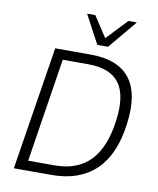

<svg xmlns="http://www.w3.org/2000/svg" viewBox="-99 -1004 887 1080"><g transform="rotate(10 345.0 -464.0)"><path d="M55 0 167 -705H369Q527 -705 594.5 -617Q662 -529 638 -354Q627 -268 598.5 -201.5Q570 -135 524 -90.5Q478 -46 415 -23Q352 0 272 0ZM127 -56H277Q344 -56 395 -75.5Q446 -95 482.5 -133.5Q519 -172 542 -229.5Q565 -287 575 -363Q595 -510 543 -579.5Q491 -649 366 -649H220ZM397 -765 310 -928H357L434 -810L546 -928H594L458 -765Z"/></g></svg>

Font: Nunito Sans 10pt SemiCondensed Light
Style: Italic
Weight: 300
Width: 4
Italic angle: -9°
Designer: Vernon Adams
Foundry: Vernon Adams
Version: Version 3.101;gftools[0.9.27]